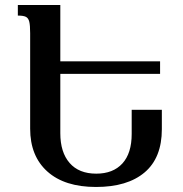

<svg xmlns="http://www.w3.org/2000/svg" viewBox="-20 -734 727 764"><path d="M624 -297V-220Q624 -106 555.5 -48Q487 10 362 10Q237 10 168.5 -51.5Q100 -113 100 -222V-602Q100 -633 96.5 -647.5Q93 -662 83 -667Q73 -672 51 -672V-714H220V-490H617V-440H220V-204Q220 -128 257 -85.5Q294 -43 363 -43Q430 -43 467 -83.5Q504 -124 504 -201V-297Z"/></svg>

Font: Noto Serif Armenian Medium
Style: Regular
Weight: 500
Designer: Monotype Design team
Foundry: Monotype Imaging Inc.
Version: Version 1.000